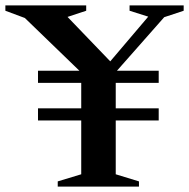

<svg xmlns="http://www.w3.org/2000/svg" viewBox="-55 -695 704 715"><path d="M536 -291.5V-246.5H86.5V-291.5ZM536 -431.5V-386.5H86.5V-431.5ZM376 -426.5V-46L462.5 -19.5V0H160V-19.5L247.5 -46V-425L37.5 -628L-35 -655V-675H266V-655L196.5 -632L371 -450.5L344.5 -453.5L497 -633L427.5 -655V-675H629V-655L556.5 -631Z"/></svg>

Font: Newsreader 24pt SemiBold
Style: Regular
Weight: 600
Designer: Hugues Gentile
Foundry: Production Type
Version: Version 1.003